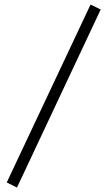

<svg xmlns="http://www.w3.org/2000/svg" viewBox="-20 -777 476 850"><path d="M380.9 -756.8 425.8 -734.9 55.2 53.2 9.8 30.8Z"/></svg>

Font: Marcellus SC
Style: Regular
Weight: 400
Designer: Astigmatic (AOETI)
Foundry: Astigmatic (AOETI)
Version: Version 1.001